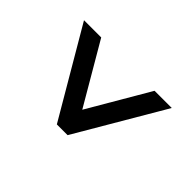

<svg xmlns="http://www.w3.org/2000/svg" viewBox="-140 -708 860 860"><g transform="rotate(-45 290.0 -278.0)"><path d="M492 0 76 -244V-312L492 -556V-447L203 -278L492 -109Z"/></g></svg>

Font: Sometype Mono
Style: Bold
Weight: 700
Monospace: yes
Designer: Ryoichi Tsunekawa
Foundry: Dharma Type
Version: Version 1.000; ttfautohint (v1.8.3)